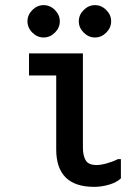

<svg xmlns="http://www.w3.org/2000/svg" viewBox="-20 -734 540 748"><path d="M451 -114V-39Q434 -23 404.5 -14.5Q375 -6 347 -6Q199 -6 199 -152V-440H93V-526H303V-160Q303 -127 314 -109Q325 -91 357 -91Q373 -91 397.5 -98Q422 -105 439 -114ZM150 -714Q175 -714 194 -695Q213 -676 213 -651Q213 -626 194 -607Q175 -588 150 -588Q125 -588 106 -607Q87 -626 87 -651Q87 -676 106 -695Q125 -714 150 -714ZM350 -714Q375 -714 394 -695Q413 -676 413 -651Q413 -626 394 -607Q375 -588 350 -588Q325 -588 306 -607Q287 -626 287 -651Q287 -676 306 -695Q325 -714 350 -714Z"/></svg>

Font: D2Coding ligature
Style: Bold
Weight: 700
Monospace: yes
Designer: Yong-Rak Park; Jeong-Hwan Yoon; Sang-Min Lee;
Foundry: NHN Corporation
Version: Version 1.3.2; Build 20180524